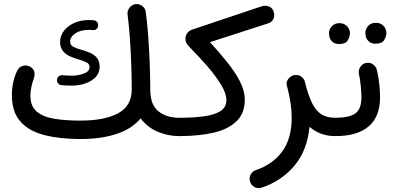

<svg xmlns="http://www.w3.org/2000/svg" viewBox="-20 -658 1974 962"><path d="M39.6 -181.6Q39.6 -249 66.4 -304.2Q74.7 -321.3 93 -327.4Q111.3 -333.5 128.4 -325.2Q163.6 -307.6 148.9 -263.2Q141.6 -244.1 137 -221.2Q132.3 -198.2 132.3 -178.2Q132.3 -127.4 162.6 -100.3Q192.9 -73.2 249 -63.5Q305.2 -53.7 382.8 -53.7Q502.9 -53.7 571.5 -90.3Q640.1 -127 640.1 -210.4Q640.1 -267.6 637.7 -335.2Q635.3 -402.8 630.6 -468.8Q626 -534.7 619.1 -585.4Q617.2 -604 628.9 -619.4Q640.6 -634.8 659.2 -637.2Q677.7 -639.6 693.1 -627.7Q708.5 -615.7 710.4 -597.2Q717.8 -543 722.7 -475.3Q727.5 -407.7 730.2 -338.6Q732.9 -269.5 732.9 -210.4Q732.9 -132.3 773.9 -100.1Q814.9 -67.9 878.4 -67.9H878.9Q897.9 -67.9 911.4 -54.4Q924.8 -41 924.8 -22Q924.8 -2.9 911.4 10.5Q897.9 23.9 878.9 23.9H878.4Q820.8 23.9 769.3 1.7Q717.8 -20.5 684.6 -64.9Q641.6 -12.7 564.5 12.9Q487.3 38.6 383.8 38.6Q279.8 38.6 202.4 18.8Q125 -1 82.3 -49.1Q39.6 -97.2 39.6 -181.6ZM471.7 -529.3Q470.7 -519 463.1 -512.5Q455.6 -505.9 445.3 -507.3Q439.9 -507.8 434.8 -508.1Q429.7 -508.3 424.3 -508.3Q382.8 -508.3 357.2 -490.7Q331.5 -473.1 331.5 -449.2Q331.5 -431.6 347.9 -423.3Q364.3 -415 388.2 -408.2Q408.2 -402.8 429.2 -394.3Q450.2 -385.7 464.6 -369.4Q479 -353 479 -323.2Q479 -279.8 437.7 -254.4Q396.5 -229 336.9 -229Q323.7 -229 311.3 -229.7Q298.8 -230.5 287.6 -231.4Q277.3 -232.4 271 -240.2Q264.6 -248 265.6 -258.8Q266.6 -269.5 274.7 -275.9Q282.7 -282.2 293.5 -281.2Q304.7 -280.3 315.9 -279.5Q327.1 -278.8 338.4 -278.8Q372.6 -278.8 400.6 -289.6Q428.7 -300.3 428.7 -321.8Q428.7 -337.4 413.8 -345.2Q398.9 -353 376 -359.4Q356 -365.2 334 -374.3Q312 -383.3 296.6 -400.9Q281.2 -418.5 281.2 -448.7Q281.2 -479 300.3 -503.7Q319.3 -528.3 351.8 -543Q384.3 -557.6 424.3 -557.6Q429.7 -557.6 436 -557.4Q442.4 -557.1 449.2 -556.6Q460 -555.7 466.3 -547.9Q472.7 -540 471.7 -529.3Z M833 -22Q833 -41 846.4 -54.4Q859.9 -67.9 878.9 -67.9Q947.3 -67.9 1000.5 -75Q1053.7 -82 1084 -101.1Q1114.3 -120.1 1114.3 -156.2Q1114.3 -189.9 1087.6 -233.6Q1061 -277.3 1020.3 -324.5Q979.5 -371.6 936 -415.5Q922.9 -429.2 916 -439Q909.2 -448.7 909.2 -464.8Q909.2 -480 918.5 -492.4Q927.7 -504.9 943.4 -509.8L1288.1 -625.5Q1311 -632.8 1328.6 -625.2Q1346.2 -617.7 1351.6 -597.7Q1357.4 -576.7 1349.1 -561.3Q1340.8 -545.9 1322.3 -540.5L1032.2 -446.8Q1081.1 -393.1 1120.4 -343.8Q1159.7 -294.4 1183.1 -248.3Q1206.5 -202.1 1206.5 -158.7Q1206.5 -90.8 1165.5 -50.8Q1124.5 -10.7 1050.8 6.6Q977.1 23.9 878.9 23.9Q859.9 23.9 846.4 10.5Q833 -2.9 833 -22Z M1418 -226.1Q1411.6 -243.7 1422.9 -260.3Q1434.1 -276.9 1452.6 -281.2Q1460.9 -283.2 1468.8 -282.2Q1483.4 -280.3 1493.9 -270.5Q1504.4 -260.7 1507.8 -248Q1509.8 -239.7 1511.7 -231.4Q1526.4 -177.2 1543.9 -140.9Q1561.5 -104.5 1588.6 -86.2Q1615.7 -67.9 1660.2 -67.9H1660.6Q1679.7 -67.9 1693.1 -54.4Q1706.5 -41 1706.5 -22Q1706.5 -2.9 1693.1 10.5Q1679.7 23.9 1660.6 23.9H1660.2Q1620.1 23.9 1588.1 11.7Q1556.2 -0.5 1530.8 -22.5Q1519.5 96.2 1454.8 172.6Q1390.1 249 1291.5 282.2Q1271 288.6 1254.4 278.8Q1237.8 269 1232.9 252.4Q1226.6 231 1236.6 215.1Q1246.6 199.2 1261.7 194.3Q1345.2 166.5 1393.3 102.1Q1441.4 37.6 1441.4 -68.4Q1441.4 -137.7 1419.4 -221.2Q1418.9 -223.6 1418 -226.1Z M1614.7 -22Q1614.7 -41 1628.2 -54.4Q1641.6 -67.9 1660.6 -67.9Q1729.5 -67.9 1760.3 -89.6Q1791 -111.3 1791 -171.4Q1791 -191.9 1787.8 -225.6Q1784.7 -259.3 1777.8 -291Q1775.4 -309.6 1786.9 -325Q1798.3 -340.3 1816.9 -343.3Q1835.4 -345.7 1850.6 -334.2Q1865.7 -322.8 1869.1 -304.2Q1877.4 -268.1 1880.9 -232.2Q1884.3 -196.3 1884.3 -170.9Q1884.3 -73.7 1827.4 -24.9Q1770.5 23.9 1660.6 23.9Q1641.6 23.9 1628.2 10.5Q1614.7 -2.9 1614.7 -22ZM1810.5 -493.7Q1810.5 -512.7 1825 -528.3Q1839.4 -543.9 1862.8 -543.9Q1878.9 -543.9 1890.1 -537.1Q1901.4 -530.3 1907.7 -520.5Q1916 -506.3 1916 -493.2Q1916 -476.6 1905 -457.8Q1894 -439 1862.8 -439Q1841.3 -439 1830.1 -448.5Q1818.8 -458 1814.5 -470.2Q1810.5 -481.9 1810.5 -493.7ZM1628.4 -491.7Q1628.4 -511.2 1642.8 -526.6Q1657.2 -542 1680.2 -542Q1696.3 -542 1707.5 -535.4Q1718.8 -528.8 1725.1 -518.6Q1733.4 -506.3 1733.4 -491.2Q1733.4 -475.1 1722.7 -456.3Q1711.9 -437.5 1680.2 -437.5Q1659.2 -437.5 1647.7 -446.8Q1636.2 -456.1 1632.3 -468.3Q1628.4 -478.5 1628.4 -491.7Z"/></svg>

Font: Mikhak Medium
Style: Regular
Weight: 500
Designer: Amin Abedi
Version: Version 3.3